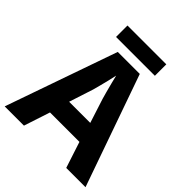

<svg xmlns="http://www.w3.org/2000/svg" viewBox="-235 -1016 1162 1162"><g transform="rotate(45 346.0 -435.5)"><path d="M0 0 250.9 -717H439.3L691.7 0H526.7L471.8 -167.9H219.9L164.8 0ZM256 -295.5H436.9L386.8 -451.1Q382.6 -465.8 374.3 -495.7Q366.1 -525.5 358.1 -557.5Q350.1 -589.4 345.5 -608.7Q341.1 -586.3 333.7 -556.4Q326.4 -526.4 319.1 -498.4Q311.7 -470.4 306.5 -451.1ZM511.8 -871.5V-773.6H179.4V-871.5Z"/></g></svg>

Font: Noto Sans Symbols
Style: Regular
Weight: 400
Designer: Monotype Design Team
Foundry: Monotype Imaging Inc.
Version: Version 2.002